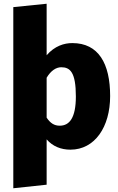

<svg xmlns="http://www.w3.org/2000/svg" viewBox="-20 -781 632 1025"><path d="M366 -551C323 -551 272 -536 229 -486V-761L51 -743V224L229 205V-37C261 0 305 18 356 18C486 18 568 -103 568 -268C568 -442 506 -551 366 -551ZM299 -110C270 -110 249 -123 229 -153V-366C251 -403 279 -422 307 -422C354 -422 385 -396 385 -266C385 -152 351 -110 299 -110Z"/></svg>

Font: Fira Sans ExtraBold
Style: Regular
Weight: 800
Designer: bBox Type GmbH & Carrois Corporate GbR & Edenspiekermann AG
Foundry: bBox Type GmbH & Carrois Corporate GbR & Edenspiekermann AG
Version: Version 4.300;PS 004.300;hotconv 1.0.88;makeotf.lib2.5.64775